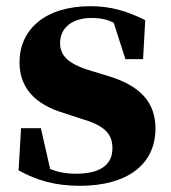

<svg xmlns="http://www.w3.org/2000/svg" viewBox="-20 -583 552 620"><path d="M238 17C390 17 482 -51 482 -168C482 -250 436 -305 331 -337L272 -355C194 -378 174 -408 174 -444C174 -494 214 -525 276 -525C305 -525 326 -520 347 -510L385 -392H442L449 -518C390 -547 339 -563 272 -563C125 -563 43 -487 43 -382C43 -297 96 -245 186 -218L244 -199C324 -176 343 -146 343 -104C343 -49 301 -22 225 -22C193 -22 168 -27 142 -37L112 -169H48L40 -33C99 0 160 17 238 17Z"/></svg>

Font: Noto Serif SC Black
Style: Regular
Weight: 900
Designer: Ryoko NISHIZUKA 西塚涼子 (kana & ideographs); Frank Grießhammer (Latin, Greek & Cyrillic); Wenlong ZHANG 张文龙 (bopomofo); San
Foundry: Adobe
Version: Version 2.001;hotconv 1.1.0;makeotfexe 2.6.0